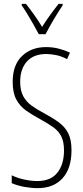

<svg xmlns="http://www.w3.org/2000/svg" viewBox="-20 -969 434 999"><path d="M352 -187Q352 -93 305.5 -41.5Q259 10 175 10Q144 10 107.5 3.5Q71 -3 41 -16V-57Q69 -43 105.5 -35Q142 -27 174 -27Q244 -27 278.5 -70.5Q313 -114 313 -186Q313 -230 299.5 -258Q286 -286 258.5 -306Q231 -326 187 -350Q148 -371 116 -393.5Q84 -416 65 -451Q46 -486 46 -543Q46 -631 94.5 -677.5Q143 -724 220 -724Q256 -724 289 -715Q322 -706 344 -695L329 -661Q300 -677 271 -682.5Q242 -688 221 -688Q155 -688 120 -649Q85 -610 85 -544Q85 -498 101 -468.5Q117 -439 145 -419Q173 -399 209 -380Q254 -356 286 -332.5Q318 -309 335 -275.5Q352 -242 352 -187ZM182 -791Q169 -815 153 -843.5Q137 -872 121 -898Q105 -924 93 -941V-949H115Q134 -925 157 -893Q180 -861 199 -829Q220 -862 239.5 -889Q259 -916 285 -949H306V-941Q284 -909 259.5 -867.5Q235 -826 217 -791Z"/></svg>

Font: Noto Sans Gurmukhi ExtraCondensed ExtraLight
Style: Regular
Weight: 200
Width: 2
Designer: Jelle Bosma - Monotype Design Team
Foundry: Monotype Imaging Inc.
Version: Version 2.004; ttfautohint (v1.8.4.7-5d5b)